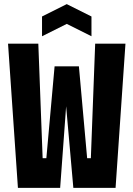

<svg xmlns="http://www.w3.org/2000/svg" viewBox="-20 -912 648 932"><path d="M67 0 19 -700H166L187 -144H205L245 -590H363L403 -144H421L442 -700H589L541 0H336L301 -396L272 0ZM184 -736V-832L304 -892L424 -832V-736L304 -796Z"/></svg>

Font: Tektur Condensed SemiBold
Style: Regular
Weight: 600
Width: 3
Designer: Adam Jagosz
Foundry: Adam Jagosz
Version: Version 1.005;gftools[0.9.30]